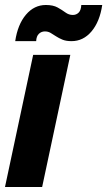

<svg xmlns="http://www.w3.org/2000/svg" viewBox="-40 -750 430 770"><path d="M-20 0 93 -530H242L129 0ZM21 -585Q31 -652 64 -691Q97 -730 144 -730Q173 -730 191 -720Q209 -710 222.5 -700Q236 -690 252 -690Q266 -690 275.5 -699.5Q285 -709 286 -730H370Q360 -663 327 -624Q294 -585 247 -585Q225 -585 210.5 -591Q196 -597 184.5 -604.5Q173 -612 163 -618Q153 -624 140 -624Q126 -624 116 -614.5Q106 -605 105 -585Z"/></svg>

Font: Radio Canada Big
Style: Bold Italic
Weight: 700
Italic angle: -12°
Designer: Étienne Aubert Bonn
Foundry: Coppers and Brasses
Version: Version 1.001